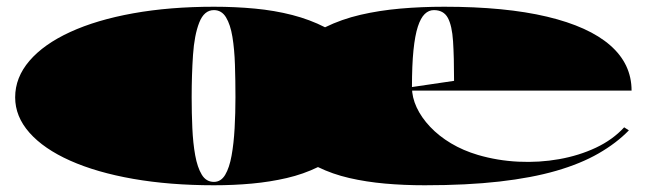

<svg xmlns="http://www.w3.org/2000/svg" viewBox="-20 -535 1920 570"><path d="M615 15Q484 15 375.5 -4Q267 -23 188.5 -58Q110 -93 67.5 -141Q25 -189 25 -246Q25 -305 67.5 -354.5Q110 -404 188.5 -440Q267 -476 375.5 -495.5Q484 -515 615 -515Q678 -515 736.5 -509.5Q795 -504 847.5 -490.5Q900 -477 945 -454Q994 -478 1050 -491Q1106 -504 1168.5 -509.5Q1231 -515 1299 -515Q1480 -515 1604 -485.5Q1728 -456 1791.5 -400.5Q1855 -345 1855 -266H1199V-276L1328 -295Q1328 -366 1325 -412.5Q1322 -459 1309.5 -482Q1297 -505 1268 -505Q1253 -505 1241 -493.5Q1229 -482 1220.5 -456Q1212 -430 1207.5 -386Q1203 -342 1203 -276Q1203 -246 1217 -216Q1231 -186 1257 -158.5Q1283 -131 1319 -109.5Q1355 -88 1399 -75Q1457 -58 1519 -55Q1581 -52 1640 -62.5Q1699 -73 1749 -96.5Q1799 -120 1833 -157L1847 -148Q1810 -110 1757 -79.5Q1704 -49 1631.5 -28Q1559 -7 1462.5 4Q1366 15 1241 15Q1179 15 1123 10Q1067 5 1017 -6.5Q967 -18 924 -39Q881 -18 831.5 -6.5Q782 5 728 10Q674 15 615 15ZM615 5Q636 5 648.5 -16Q661 -37 667.5 -73Q674 -109 676.5 -154Q679 -199 679 -246Q679 -296 677.5 -342.5Q676 -389 670 -425.5Q664 -462 651 -483.5Q638 -505 615 -505Q586 -505 571.5 -468Q557 -431 553 -372Q549 -313 549 -246Q549 -200 551 -155Q553 -110 559.5 -74Q566 -38 579 -16.5Q592 5 615 5Z"/></svg>

Font: Kalnia Expanded
Style: Bold
Weight: 700
Width: 7
Designer: Frida Medrano
Foundry: Frida Medrano
Version: Version 1.105